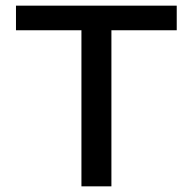

<svg xmlns="http://www.w3.org/2000/svg" viewBox="-20 -659 682 679"><path d="M268 0V-612.5H374V0ZM36.5 -552V-639H605V-552Z"/></svg>

Font: Anek Gurmukhi Medium SemiExpanded
Style: Regular
Weight: 500
Width: 6
Version: Version 1.003